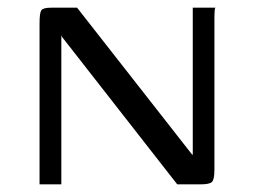

<svg xmlns="http://www.w3.org/2000/svg" viewBox="-20 -480 664 500"><path d="M83 0V-419Q83 -446.4 87.6 -453.2Q92.2 -460 113.8 -460H180.7L479.4 -78.6L482 -76.7V-460H540.9Q539.6 -458.7 539 -452.3Q538.4 -445.8 538.4 -438.2Q538.4 -430.6 538.4 -423.8V-38.2Q538.4 -12.1 531.8 -6Q525.3 0 503.8 0H441.5L141.5 -383.9L139.7 -388.1V0Z"/></svg>

Font: Genos Thin
Style: Regular
Weight: 100
Designer: Robert E. Leuschke
Foundry: Robert E. Leuschke
Version: Version 1.010